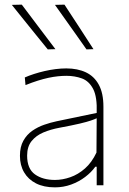

<svg xmlns="http://www.w3.org/2000/svg" viewBox="-20 -799 556 828"><path d="M217 9Q169 9 135.2 -8.2Q101.5 -25.5 83.8 -56Q66 -86.5 66 -127Q66 -166 80.8 -192.2Q95.5 -218.5 119.2 -235Q143 -251.5 170.5 -261Q198 -270.5 224 -276L397 -312Q399.5 -381 381.8 -415.2Q364 -449.5 333.2 -460.8Q302.5 -472 266 -472Q249 -472 229.8 -470Q210.5 -468 189.2 -463.5Q168 -459 143.2 -451.2Q118.5 -443.5 90 -432L87 -465Q105 -473 126.8 -480Q148.5 -487 172.2 -492.5Q196 -498 220 -501Q244 -504 266 -504Q314.5 -504 350.5 -487Q386.5 -470 406.2 -433.5Q426 -397 426 -339Q426 -316.5 426 -281Q426 -245.5 426 -211V-137Q426 -107 426 -73.5Q426 -40 426 0H397V-80H391Q374 -56 347.2 -35.8Q320.5 -15.5 287 -3.2Q253.5 9 217 9ZM217 -23Q249.5 -23 283.2 -34.8Q317 -46.5 346.5 -72.5Q376 -98.5 396 -141L397 -289Q387.5 -284.5 371.5 -279Q355.5 -273.5 324 -266Q292.5 -258.5 236 -248Q198.5 -241 167 -227.8Q135.5 -214.5 116.2 -190.5Q97 -166.5 97 -128Q97 -71 130.8 -47Q164.5 -23 217 -23ZM186 -586Q160 -618 134.2 -649.8Q108.5 -681.5 82.8 -713.5Q57 -745.5 31 -778L74 -779Q109.5 -732 146 -683.5Q182.5 -635 219 -587ZM353 -586Q330.5 -618 308 -649.8Q285.5 -681.5 262.8 -713.5Q240 -745.5 217 -778L258 -779Q289 -732 320.2 -684Q351.5 -636 383 -587Z"/></svg>

Font: Commissioner Thin Thin
Style: Regular
Weight: 250
Version: Version 1.000